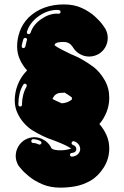

<svg xmlns="http://www.w3.org/2000/svg" viewBox="-20 -807 574 886"><path d="M258.9 58.9Q212.4 58.9 176.2 43.6Q140.1 28.2 115.3 8.2Q90.6 -11.9 78 -27.2Q65.3 -42.6 65.3 -42.6Q52.5 -64.4 52.5 -87.1Q52.5 -109.4 63.6 -129.5Q74.8 -149.5 95 -161.9Q116.3 -173.8 138.1 -173.8Q160.4 -173.8 181.2 -162.1Q202 -150.5 214.4 -129.2Q214.4 -128.7 214.9 -127Q215.3 -125.2 217.3 -123Q219.3 -120.8 224 -118.6Q228.7 -116.3 237.4 -114.9Q246 -113.4 258.9 -113.4Q276.2 -113.4 289.6 -116.3Q303 -119.3 308.9 -121.8L306.4 -122.8Q287.1 -136.6 235.1 -156.4Q230.2 -158.4 224.8 -160.4Q178.7 -175.2 128.2 -206.4Q108.9 -218.8 90.6 -239.1Q72.3 -259.4 60.1 -286.1Q48 -312.9 48 -343.6Q48 -380.7 61.9 -416.3Q75.7 -452 105 -482.2Q85.1 -503.5 72 -531.9Q58.9 -560.4 58.9 -593.6Q58.9 -626.2 71 -661.4Q83.2 -696.5 111.9 -726.2Q175.7 -786.6 274.8 -786.6Q322.3 -786.6 358.2 -769.8Q394.1 -753 417.8 -731.2Q441.6 -709.4 453.5 -692.6Q465.3 -675.7 465.3 -675.7Q477.2 -655 477.2 -632.2Q477.2 -609.4 466.1 -589.4Q455 -569.3 433.7 -556.9Q412.9 -546 391.1 -546Q368.8 -546 348.3 -557.7Q327.7 -569.3 315.3 -590.6Q315.3 -590.6 312.9 -594.1Q310.4 -597.5 305.7 -602Q301 -606.4 293.1 -609.9Q285.1 -613.4 274.8 -613.4Q258.9 -613.4 250.2 -611.6Q241.6 -609.9 238.4 -607.9Q235.1 -605.9 234.2 -605Q234.2 -605 234.2 -605Q233.7 -604 232.9 -602Q232.2 -600 232.2 -597Q232.2 -597 232.7 -597Q233.2 -597 233.2 -597Q233.2 -597 233.7 -596.8Q234.2 -596.5 234.7 -596.3Q235.1 -596 236.6 -594.6Q256.9 -580.7 307.4 -556.9Q312.9 -555 318.3 -552.5Q363.4 -533.7 412.9 -497Q441.1 -474.8 462.6 -437.9Q484.2 -401 484.2 -355.9Q484.2 -321.3 471.8 -290.1Q459.4 -258.9 438.6 -234.7Q458.4 -212.4 471.3 -183.7Q484.2 -155 484.2 -121.8Q484.2 -74.3 458.7 -33.9Q433.2 6.4 397 27.2Q362.4 46.5 327.5 52.7Q292.6 58.9 258.9 58.9ZM73.8 -315.3Q77.2 -315.8 79.5 -318.3Q81.7 -320.8 81.7 -323.8V-330.2Q81.7 -347.5 87.1 -369.1Q92.6 -390.6 102.5 -407.4Q103.5 -409.9 103.5 -411.9Q103.5 -415.3 101.2 -418.1Q99 -420.8 95 -420.8H94.1Q92.6 -420.8 90.6 -419.6Q88.6 -418.3 87.6 -416.3Q75.2 -397 70 -373.5Q64.9 -350 64.9 -330.2V-323.8Q64.9 -319.8 67.3 -317.6Q69.8 -315.3 73.8 -315.3ZM162.4 -139.6Q166.3 -139.6 169.3 -143.1Q171.3 -145 171.3 -148Q171.3 -152 167.8 -155Q161.4 -159.4 154 -161.4Q153 -161.4 152 -161.9Q141.6 -164.9 133.2 -164.9Q129.2 -164.9 126.7 -162.1Q124.3 -159.4 124.3 -155.9Q124.3 -152.5 126.7 -149.8Q129.2 -147 133.2 -147Q135.6 -147 139.6 -146.8Q143.6 -146.5 147 -145Q151 -144.1 154 -142.6Q156.9 -141.1 156.9 -141.1Q159.9 -139.6 162.4 -139.6ZM88.1 -585.1Q91.1 -585.1 93.8 -587.4Q96.5 -589.6 97 -592.6Q99 -600.5 101 -609.4Q103 -615.3 104 -621.3L105 -624.3Q105 -627.7 102.2 -630Q99.5 -632.2 96 -632.2Q93.6 -632.2 91.1 -630.4Q88.6 -628.7 87.6 -625.7Q84.7 -614.9 81.7 -604Q81.2 -600 80.2 -596V-593.6Q80.2 -590.6 81.9 -588.1Q83.7 -585.6 86.6 -585.1ZM112.4 -649.5Q115.3 -649.5 117.6 -651.2Q119.8 -653 121.3 -655.9Q132.2 -692.6 170.8 -719.3Q206.9 -744.1 242.6 -744.1L251 -743.6Q254 -743.6 256.4 -745.5Q258.9 -747.5 259.4 -751V-752.5Q259.4 -755.4 257.4 -757.7Q255.4 -759.9 252 -760.4Q245 -761.4 240.1 -761.4Q197.5 -759.4 160.4 -733.7Q117.8 -704 104 -659.9V-657.4Q104 -655 105.7 -652.5Q107.4 -650 110.4 -649.5ZM265.3 -330.2Q277.7 -331.2 287.9 -334.7Q298 -338.1 304 -342.6Q307.4 -344.6 309.4 -346Q311.4 -347.5 311.6 -349Q311.9 -350.5 311.9 -353.5V-355.9Q311.9 -356.4 311.9 -356.4Q311.9 -356.4 312.1 -356.4Q312.4 -356.4 312.4 -356.4L304 -362.9Q295 -369.8 277.2 -380.2Q276.2 -379.2 275.7 -379.2Q275.2 -379.2 274.8 -379.2Q253.5 -379.2 244.3 -375Q235.1 -370.8 230.7 -364.9Q224.8 -356.9 222.3 -350.5Q222.8 -350.5 222.8 -350.5Q222.8 -350.5 222.8 -350Q235.6 -342.6 265.3 -330.2ZM312.4 -84.2Q329.2 -85.6 339.1 -95.3Q349 -105 350 -116.8V-119.3Q350 -130.7 342.6 -140.6Q335.1 -150.5 322.3 -155Q321.8 -155.4 321.3 -155.4Q320.8 -155.4 319.3 -155.4Q315.3 -155.4 312.9 -152.7Q310.4 -150 310.4 -146.5Q310.4 -141.1 316.8 -138.1Q324.8 -135.6 328.5 -130.4Q332.2 -125.2 332.2 -119.3V-118.3Q332.2 -112.4 327.5 -107.4Q322.8 -102.5 311.4 -101Q307.4 -101 305.2 -98.8Q303 -96.5 303 -93.1V-91.6Q303 -88.1 305.7 -86.1Q308.4 -84.2 311.4 -84.2Z"/></svg>

Font: AKL FREE 002
Style: Regular
Weight: 400
Designer: AKL
Foundry: AKL
Version: Version 1.00;August 17, 2024;FontCreator 13.0.0.2675 64-bit